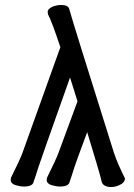

<svg xmlns="http://www.w3.org/2000/svg" viewBox="-20 -737 540 773"><path d="M428 16Q398 16 390 -3Q383 -36 331 -205Q283 -76 279 -62Q268 -26 260 -4Q256 14 221 14Q207 14 188 8.5Q169 3 168 -12L169 -21Q205 -93 216 -123L292 -329Q292 -331 262 -425Q139 -79 134 -62Q123 -26 115 -4Q111 14 76 14Q62 14 43 8.5Q24 3 23 -12L24 -21Q60 -93 71 -123L223 -547Q190 -647 173 -680L172 -690Q173 -703 196 -712Q212 -717 226 -717Q255 -717 259 -700Q268 -664 439 -121Q453 -79 483 -19Q483 -1 459 9Q443 16 428 16Z"/></svg>

Font: LXGW WenKai Mono TC
Style: Bold
Weight: 700
Designer: LXGW / Fontworks Inc.
Foundry: LXGW / Fontworks Inc.
Version: Version 1.330